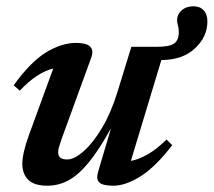

<svg xmlns="http://www.w3.org/2000/svg" viewBox="-20 -579 680 611"><path d="M291.5 -30 333.5 -171.5Q295.5 -102.5 262.5 -62.2Q229.5 -22 197.8 -5Q166 12 131 12Q88.5 12 69.8 -7Q51 -26 51 -57.5Q51 -91 72 -149L149.5 -361Q97.5 -348.5 43 -290.5L23.5 -307.5Q77 -382 126.5 -412.2Q176 -442.5 222 -442.5Q287 -442.5 270.5 -396L176.5 -138Q171 -122 168 -112Q165 -102 165 -94.5Q165 -71.5 193.5 -71.5Q216.5 -71.5 246.2 -97.8Q276 -124 304.8 -172.2Q333.5 -220.5 353.5 -285.5L398 -430H477.5Q520.5 -430 534.8 -441Q549 -452 549 -476.5Q549 -489 546.2 -498.2Q543.5 -507.5 543.5 -515Q543.5 -533 558 -546Q572.5 -559 595 -559Q616.5 -559 628.2 -546.2Q640 -533.5 640 -511Q640 -461.5 600.2 -424.8Q560.5 -388 493.5 -388L396.5 -67Q422 -71.5 450.8 -88.2Q479.5 -105 510 -135L528 -117Q475.5 -48.5 427.8 -18.2Q380 12 340.5 12Q308 12 296.8 2.2Q285.5 -7.5 291.5 -30Z"/></svg>

Font: Newsreader 16pt SemiBold
Style: Italic
Weight: 600
Italic angle: -17°
Designer: Hugues Gentile
Foundry: Production Type
Version: Version 1.003; ttfautohint (v1.8.3)